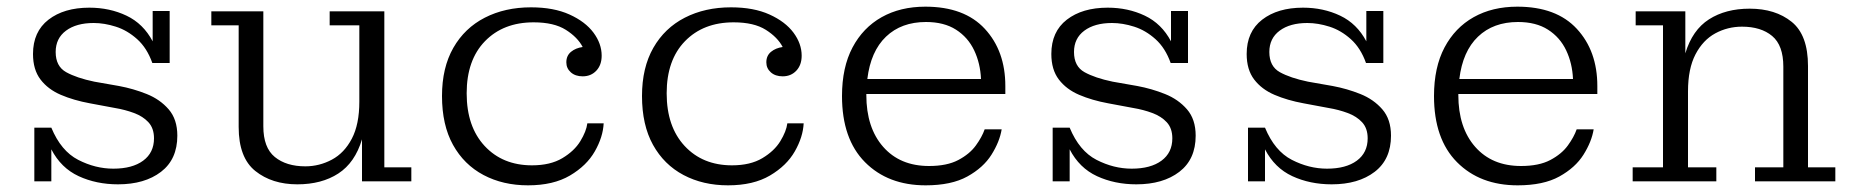

<svg xmlns="http://www.w3.org/2000/svg" viewBox="-20 -544 5556 576"><path d="M83 0V-161H134Q163 -91 214.5 -64.5Q266 -38 320 -38Q377 -38 409.5 -62Q442 -86 442 -129Q442 -159 425.5 -177Q409 -195 382 -205Q355 -215 325 -220L250 -234Q201 -243 162.5 -259.5Q124 -276 101.5 -305.5Q79 -335 79 -382Q79 -449 125.5 -485Q172 -521 248 -521Q309 -521 359.5 -497Q410 -473 438 -420V-511H489V-355H437Q421 -400 391.5 -426.5Q362 -453 327.5 -464Q293 -475 261 -475Q209 -475 178 -452Q147 -429 147 -388Q147 -345 178.5 -327.5Q210 -310 263 -299L337 -286Q380 -278 420 -262Q460 -246 486 -216Q512 -186 512 -137Q512 -66 463 -28.5Q414 9 334 9Q269 9 216 -15.5Q163 -40 134 -96V0Z M872 9Q796 9 746 -31Q696 -71 696 -163V-468H614V-510H770V-165Q770 -101 804.5 -73Q839 -45 896 -45Q938 -45 975.5 -65Q1013 -85 1035.5 -128Q1058 -171 1058 -239V-468H969V-510H1133V-42H1214V0H1066V-126Q1045 -56 995 -23.5Q945 9 872 9Z M1564 12Q1489 12 1430.5 -19Q1372 -50 1339 -109.5Q1306 -169 1306 -256Q1306 -341 1340 -400.5Q1374 -460 1434.5 -491Q1495 -522 1573 -522Q1641 -522 1688.5 -500.5Q1736 -479 1760.5 -446Q1785 -413 1785 -377Q1785 -349 1769 -332Q1753 -315 1728 -315Q1706 -315 1692.5 -327Q1679 -339 1679 -357Q1679 -377 1693 -388.5Q1707 -400 1728 -403Q1713 -432 1677.5 -454.5Q1642 -477 1581 -477Q1490 -477 1435 -420.5Q1380 -364 1380 -264Q1380 -164 1434 -106Q1488 -48 1576 -48Q1631 -48 1667 -69.5Q1703 -91 1721 -120.5Q1739 -150 1742 -174H1791Q1789 -133 1764.5 -90Q1740 -47 1690 -17.5Q1640 12 1564 12Z M2164 12Q2089 12 2030.5 -19Q1972 -50 1939 -109.5Q1906 -169 1906 -256Q1906 -341 1940 -400.5Q1974 -460 2034.5 -491Q2095 -522 2173 -522Q2241 -522 2288.5 -500.5Q2336 -479 2360.5 -446Q2385 -413 2385 -377Q2385 -349 2369 -332Q2353 -315 2328 -315Q2306 -315 2292.5 -327Q2279 -339 2279 -357Q2279 -377 2293 -388.5Q2307 -400 2328 -403Q2313 -432 2277.5 -454.5Q2242 -477 2181 -477Q2090 -477 2035 -420.5Q1980 -364 1980 -264Q1980 -164 2034 -106Q2088 -48 2176 -48Q2231 -48 2267 -69.5Q2303 -91 2321 -120.5Q2339 -150 2342 -174H2391Q2389 -133 2364.5 -90Q2340 -47 2290 -17.5Q2240 12 2164 12Z M2757 12Q2644 12 2575 -57.5Q2506 -127 2506 -256Q2506 -342 2537.5 -401.5Q2569 -461 2625 -492.5Q2681 -524 2756 -524Q2873 -524 2934.5 -457.5Q2996 -391 2996 -286V-262H2579V-259Q2579 -161 2629.5 -103.5Q2680 -46 2767 -46Q2821 -46 2855 -64Q2889 -82 2907.5 -107.5Q2926 -133 2934 -156H2985Q2979 -119 2954.5 -80Q2930 -41 2882 -14.5Q2834 12 2757 12ZM2923 -307Q2921 -354 2902.5 -393Q2884 -432 2848 -455Q2812 -478 2758 -478Q2684 -478 2638 -434Q2592 -390 2582 -307Z M3138 0V-161H3189Q3218 -91 3269.5 -64.5Q3321 -38 3375 -38Q3432 -38 3464.5 -62Q3497 -86 3497 -129Q3497 -159 3480.5 -177Q3464 -195 3437 -205Q3410 -215 3380 -220L3305 -234Q3256 -243 3217.5 -259.5Q3179 -276 3156.5 -305.5Q3134 -335 3134 -382Q3134 -449 3180.5 -485Q3227 -521 3303 -521Q3364 -521 3414.5 -497Q3465 -473 3493 -420V-511H3544V-355H3492Q3476 -400 3446.5 -426.5Q3417 -453 3382.5 -464Q3348 -475 3316 -475Q3264 -475 3233 -452Q3202 -429 3202 -388Q3202 -345 3233.5 -327.5Q3265 -310 3318 -299L3392 -286Q3435 -278 3475 -262Q3515 -246 3541 -216Q3567 -186 3567 -137Q3567 -66 3518 -28.5Q3469 9 3389 9Q3324 9 3271 -15.5Q3218 -40 3189 -96V0Z M3724 0V-161H3775Q3804 -91 3855.5 -64.5Q3907 -38 3961 -38Q4018 -38 4050.5 -62Q4083 -86 4083 -129Q4083 -159 4066.5 -177Q4050 -195 4023 -205Q3996 -215 3966 -220L3891 -234Q3842 -243 3803.5 -259.5Q3765 -276 3742.5 -305.5Q3720 -335 3720 -382Q3720 -449 3766.5 -485Q3813 -521 3889 -521Q3950 -521 4000.5 -497Q4051 -473 4079 -420V-511H4130V-355H4078Q4062 -400 4032.5 -426.5Q4003 -453 3968.5 -464Q3934 -475 3902 -475Q3850 -475 3819 -452Q3788 -429 3788 -388Q3788 -345 3819.5 -327.5Q3851 -310 3904 -299L3978 -286Q4021 -278 4061 -262Q4101 -246 4127 -216Q4153 -186 4153 -137Q4153 -66 4104 -28.5Q4055 9 3975 9Q3910 9 3857 -15.5Q3804 -40 3775 -96V0Z M4533 12Q4420 12 4351 -57.5Q4282 -127 4282 -256Q4282 -342 4313.5 -401.5Q4345 -461 4401 -492.5Q4457 -524 4532 -524Q4649 -524 4710.5 -457.5Q4772 -391 4772 -286V-262H4355V-259Q4355 -161 4405.5 -103.5Q4456 -46 4543 -46Q4597 -46 4631 -64Q4665 -82 4683.5 -107.5Q4702 -133 4710 -156H4761Q4755 -119 4730.5 -80Q4706 -41 4658 -14.5Q4610 12 4533 12ZM4699 -307Q4697 -354 4678.5 -393Q4660 -432 4624 -455Q4588 -478 4534 -478Q4460 -478 4414 -434Q4368 -390 4358 -307Z M4878 0V-42H4969V-468H4887V-510H5036V-384Q5057 -454 5107 -486Q5157 -518 5229 -518Q5306 -518 5355 -478.5Q5404 -439 5404 -346V-42H5486V0H5245V-42H5330V-344Q5330 -408 5296.5 -436Q5263 -464 5206 -464Q5163 -464 5126 -444Q5089 -424 5066.5 -381Q5044 -338 5044 -270V-42H5129V0Z"/></svg>

Font: Montagu Slab 16pt Light
Style: Regular
Weight: 300
Designer: Florian Karsten
Foundry: Florian Karsten
Version: Version 1.000; ttfautohint (v1.8.3)